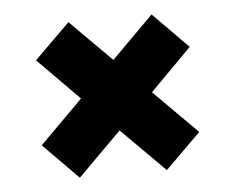

<svg xmlns="http://www.w3.org/2000/svg" viewBox="-37 -500 551 453"><g transform="rotate(-5 238.5 -273.5)"><path d="M425 -172 341 -89 238 -192 135 -89 52 -173 154 -275 56 -374 140 -457 238 -359 337 -458 420 -374 322 -275Z"/></g></svg>

Font: Raleway
Style: Bold
Weight: 700
Designer: Matt McInerney, Pablo Impallari, Rodrigo Fuenzalida
Foundry: Matt McInerney, Pablo Impallari, Rodrigo Fuenzalida
Version: Version 4.026